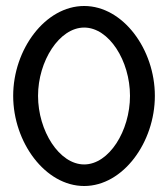

<svg xmlns="http://www.w3.org/2000/svg" viewBox="-20 -610 561 641"><path d="M24 -290C24 -135 131 11 261 11C391 11 497 -135 497 -290C497 -445 391 -590 261 -590C131 -590 24 -445 24 -290ZM107 -290C107 -406 178 -518 261 -518C344 -518 414 -407 414 -290C414 -173 344 -61 261 -61C178 -61 107 -173 107 -290Z"/></svg>

Font: Charger Sport
Style: DfBd
Weight: 400
Designer: Jasper
Foundry: Cannot Into Space Fonts
Version: Version 1.1